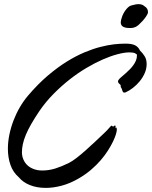

<svg xmlns="http://www.w3.org/2000/svg" viewBox="-20 -893 734 927"><path d="M85.9 -158.2Q85.9 -139.2 93 -122.8Q100.1 -106.4 112.8 -94.7Q125.5 -83 143.8 -76.4Q162.1 -69.8 184.1 -69.8Q215.8 -69.8 246.6 -79.3Q277.3 -88.9 312 -106Q328.6 -114.3 349.1 -130.1Q369.6 -146 392.6 -166.3Q415.5 -186.5 439.9 -209.5Q464.4 -232.4 487.8 -254.9Q499 -265.6 504.2 -272.2Q509.3 -278.8 516.1 -285.2Q517.1 -286.1 519 -286.1Q521.5 -286.1 522.5 -284.2Q523.4 -282.2 525.9 -282.2Q528.8 -282.2 530.8 -284.7Q532.7 -287.1 535.2 -287.1Q538.1 -287.1 538.1 -282.2Q538.1 -278.8 537.6 -277.1Q537.1 -275.4 537.1 -272.9Q537.1 -273.9 538.1 -274.9Q539.1 -276.9 541 -276.9Q543.9 -276.9 543.9 -269V-264.2Q543.5 -257.3 539.1 -242.9Q534.7 -228.5 525.4 -209.2Q516.1 -189.9 501.7 -167Q487.3 -144 466.8 -120.1Q446.3 -96.2 419.4 -73.2Q392.6 -50.3 358.9 -30.8Q318.4 -7.3 278.1 3.4Q237.8 14.2 201.2 14.2Q158.2 14.2 124.5 0.7Q90.8 -12.7 70.8 -37.1Q43 -61 30.5 -96.9Q18.1 -132.8 18.1 -174.8Q18.1 -207.5 25.1 -242.2Q32.2 -276.9 44.9 -310.3Q57.6 -343.8 75.4 -374.5Q93.3 -405.3 115.2 -431.2Q163.1 -487.3 210.4 -527.6Q257.8 -567.9 302.7 -595.7Q347.7 -623.5 388.9 -640.6Q430.2 -657.7 465.8 -666.7Q501.5 -675.8 530 -679Q558.6 -682.1 578.1 -682.1Q587.9 -682.1 595.2 -682.1Q602.5 -682.1 606.9 -681.2Q627.4 -678.7 638.9 -670.2Q650.4 -661.6 655.8 -648.9Q668 -637.7 678 -622.1Q688 -606.4 688 -584Q688 -561 678.7 -539.8Q669.4 -518.6 654.5 -500.5Q639.6 -482.4 621.6 -468.5Q603.5 -454.6 585.9 -446.8Q584 -445.8 580.1 -445.8Q576.2 -445.8 573.7 -449.2Q571.3 -452.6 569.8 -458Q568.8 -461.4 568.4 -462.9Q567.9 -464.4 567.4 -465.3Q566.9 -466.3 566.2 -467.3Q565.4 -468.3 564 -471.2Q562.5 -472.7 562.7 -475.3Q563 -478 563 -479Q563 -482.9 558.1 -486.8Q549.8 -492.7 549.8 -500Q549.8 -502.9 552 -506.6Q554.2 -510.3 558.1 -514.2Q561.5 -517.6 569.1 -523.9Q576.7 -530.3 585.7 -538.3Q594.7 -546.4 604.7 -556.2Q614.7 -565.9 622.8 -576.9Q630.9 -587.9 636 -599.9Q641.1 -611.8 641.1 -624Q641.1 -625.5 641.1 -627.4Q641.1 -629.4 640.1 -630.9Q630.9 -637.7 622.6 -638.9Q614.3 -640.1 605 -640.1Q581.1 -640.1 547.9 -631.3Q514.6 -622.6 476.6 -606Q438.5 -589.4 397.2 -564.9Q356 -540.5 315.9 -509Q275.9 -477.5 238.5 -439.7Q201.2 -401.9 170.9 -357.9Q147.5 -323.2 131.1 -294.7Q114.7 -266.1 104.7 -241.9Q94.7 -217.8 90.3 -197Q85.9 -176.3 85.9 -158.2ZM568.4 -809.1Q570.3 -816.4 574.7 -825.2Q579.1 -834 585 -842.3Q590.8 -850.6 597.9 -857.2Q605 -863.8 612.3 -866.2Q622.6 -869.1 632.3 -871.1Q642.1 -873 648.4 -873Q659.7 -873 666.7 -869.9Q673.8 -866.7 679.2 -861.8Q686.5 -857.4 690.4 -850.6Q694.3 -843.8 694.3 -836.9Q694.3 -834.5 694.3 -832.5Q694.3 -830.6 693.4 -828.1Q690.4 -820.8 683.6 -811Q676.8 -801.3 668 -791.5Q659.2 -781.7 650.4 -773.9Q641.6 -766.1 635.3 -763.2Q625.5 -759.3 620.1 -758.5Q614.7 -757.8 610.4 -757.8H605Q584.5 -757.8 573.7 -764.4Q563 -771 563 -785.2Q563 -790.5 564.5 -796.4Q565.9 -802.2 568.4 -809.1Z"/></svg>

Font: Oregano
Style: Italic
Weight: 400
Italic angle: -12°
Designer: Astigmatic (AOETI)
Foundry: Astigmatic (AOETI)
Version: Version 1.000